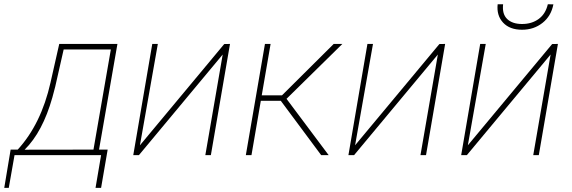

<svg xmlns="http://www.w3.org/2000/svg" viewBox="-70 -737 2715 912"><path d="M14.2 -26.4Q125.5 -147.9 169.9 -344.7L211.4 -528.3H487.8L400.4 -26.4H441.4L410.2 155.3H383.8L410.2 0H-1L-28.3 155.3H-49.8L-19.5 -26.4ZM46.9 -25.9 374 -26.4 456.5 -502H232.4L192.4 -325.7L178.7 -273.9Q132.3 -109.9 46.9 -25.9Z M995.1 -527.8 1022.5 -528.3 931.6 0H905.3L987.8 -478L589.8 0H563L653.3 -528.3H679.7L594.7 -46.9Z M1263.7 -258.3H1168.9L1124.5 0H1097.7L1188.5 -528.3H1215.3L1173.3 -284.2H1269.5L1515.1 -528.3H1556.2L1291 -267.6L1491.2 0H1455.6Z M2017.1 -527.8 2044.4 -528.3 1953.6 0H1927.2L2009.8 -478L1611.8 0H1585L1675.3 -528.3H1701.7L1616.7 -46.9Z M2552.7 -527.8 2580.1 -528.3 2489.3 0H2462.9L2545.4 -478L2147.5 0H2120.6L2210.9 -528.3H2237.3L2152.3 -46.9ZM2558.6 -716.3Q2547.9 -660.6 2506.8 -628.2Q2465.8 -595.7 2409.7 -595.7Q2351.1 -595.7 2319.6 -629.6Q2288.1 -663.6 2293.9 -716.8H2319.8Q2314.5 -670.4 2339.1 -646.7Q2363.8 -623 2409.7 -623Q2456.1 -623 2488.8 -647Q2521.5 -670.9 2532.2 -716.8Z"/></svg>

Font: Roboto Thin
Style: Italic
Weight: 250
Italic angle: -12°
Designer: Google
Version: Version 2.134; 2016